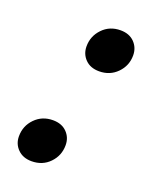

<svg xmlns="http://www.w3.org/2000/svg" viewBox="-94 -490 440 554"><g transform="rotate(20 126.0 -213.5)"><path d="M182 -435Q209 -435 224.8 -418.8Q240.5 -402.5 240.5 -379Q240.5 -347.5 218.5 -325Q196.5 -302.5 163.5 -302.5Q136.5 -302.5 120.8 -318.5Q105 -334.5 105 -358Q105 -389.5 126.8 -412.2Q148.5 -435 182 -435ZM87.5 -124.5Q114.5 -124.5 130.2 -108.5Q146 -92.5 146 -69Q146 -37 124.2 -14.5Q102.5 8 69 8Q42.5 8 26.5 -8Q10.5 -24 10.5 -47.5Q10.5 -79.5 32.5 -102Q54.5 -124.5 87.5 -124.5Z"/></g></svg>

Font: Newsreader Text Medium
Style: Italic
Weight: 500
Italic angle: -17°
Designer: Hugues Gentile
Foundry: Production Type
Version: Version 1.001